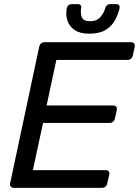

<svg xmlns="http://www.w3.org/2000/svg" viewBox="-20 -903 668 923"><path d="M47 0Q37 0 31.5 -6.5Q26 -13 29 -23L168 -676Q173 -700 195 -700H609Q632 -700 627 -676L619 -638Q614 -615 591 -615H251L204 -396H522Q546 -396 541 -372L533 -335Q528 -312 505 -312H187L138 -85H486Q510 -85 505 -62L496 -23Q491 0 469 0ZM409 -741Q365 -741 339 -758.5Q313 -776 304 -804.5Q295 -833 301 -864Q303 -872 309 -877.5Q315 -883 324 -883H355Q364 -883 368 -877.5Q372 -872 370 -864Q366 -841 373 -821Q380 -801 413 -801Q445 -801 462.5 -821Q480 -841 486 -864Q488 -872 494 -877.5Q500 -883 509 -883H540Q549 -883 552.5 -877.5Q556 -872 555 -864Q548 -833 532 -804.5Q516 -776 486.5 -758.5Q457 -741 409 -741Z"/></svg>

Font: Lubike
Style: Italic
Weight: 400
Italic angle: -12°
Foundry: Honoka55
Version: Version 1.000;July 22, 2022;FontCreator 14.0.0.2862 64-bit